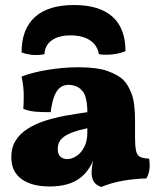

<svg xmlns="http://www.w3.org/2000/svg" viewBox="-20 -736 629 765"><path d="M383 9Q361 1 353 -13.5Q345 -28 345 -48Q345 -63 348.5 -83.5Q352 -104 359 -123L363 -129Q352 -93 337 -69Q322 -45 303 -30Q280 -11 248.5 -2Q217 7 178 7Q107 7 66 -22.5Q25 -52 25 -110Q25 -148 42 -175.5Q59 -203 89.5 -222.5Q120 -242 158.5 -254.5Q197 -267 240.5 -275Q284 -283 328 -289Q328 -308 326 -324Q324 -340 319.5 -353.5Q315 -367 305 -377Q294 -389 280 -393.5Q266 -398 254 -398Q231 -398 216.5 -384.5Q202 -371 194 -346.5Q186 -322 182 -289Q147 -289 122 -291Q97 -293 73 -302Q75 -331 74.5 -362Q74 -393 66 -431Q110 -448 172 -458Q234 -468 292 -468Q368 -468 410 -452.5Q452 -437 472 -417Q490 -399 504 -363.5Q518 -328 518 -256V-190Q518 -154 522 -135.5Q526 -117 538 -111Q550 -105 574 -104Q578 -82 575.5 -62Q573 -42 563 -25Q517 -24 471 -16Q425 -8 383 9ZM247 -102Q266 -102 284.5 -114Q303 -126 315.5 -150Q328 -174 328 -208V-225Q294 -218 271 -209.5Q248 -201 234.5 -191Q221 -181 215.5 -169Q210 -157 210 -143Q210 -121 221 -111.5Q232 -102 247 -102ZM66 -527Q66 -620 119 -668Q172 -716 275 -716Q376 -716 428 -669.5Q480 -623 480 -532Q458 -523 430 -519.5Q402 -516 374 -520Q368 -556 338.5 -575.5Q309 -595 261 -595Q214 -595 186.5 -575.5Q159 -556 157 -520Q132 -515 108.5 -517.5Q85 -520 66 -527Z"/></svg>

Font: Vollkorn Black
Style: Regular
Weight: 900
Designer: Friedrich Althausen
Foundry: Friedrich Althausen
Version: Version 5.000